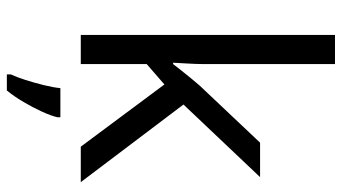

<svg xmlns="http://www.w3.org/2000/svg" viewBox="-244 -556 1021 574"><g transform="rotate(90 267.0 -269.5)"><path d="M172 -363Q172 -347 170.5 -321Q169 -295 168 -276H172Q178 -284 190 -299Q202 -314 214.5 -329.5Q227 -345 236 -355L407 -536H510L293 -307L525 0H419L233 -250L172 -197V0H85V-760H172ZM331 70Q327 88 314.5 115.5Q302 143 285.5 171Q269 199 251 221H203V209Q211 192 219.5 165.5Q228 139 235 110.5Q242 82 244 61H331Z"/></g></svg>

Font: Noto Sans Chakma
Style: Regular
Weight: 400
Designer: Zachary Quinn Scheuren - Monotype Design Team
Foundry: Monotype Imaging Inc.
Version: Version 2.003; ttfautohint (v1.8.4.7-5d5b)